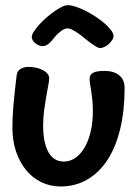

<svg xmlns="http://www.w3.org/2000/svg" viewBox="-20 -647 509 726"><path d="M143.1 -172.9Q143.1 -107.4 163.1 -71.8Q183.1 -36.1 221.2 -36.1Q245.1 -36.1 265.4 -50.3Q285.6 -64.5 300.3 -89.8Q314.9 -115.2 323 -150.1Q331.1 -185.1 331.1 -226.1Q331.1 -251 329.1 -269.3Q327.1 -287.6 325 -302Q322.8 -316.4 320.8 -327.6Q318.8 -338.9 318.8 -349.1Q318.8 -364.7 332 -371.8Q345.2 -378.9 374 -378.9Q410.6 -378.9 430.9 -362.3Q451.2 -345.7 451.2 -314Q451.2 -227.5 434.3 -158.7Q417.5 -89.8 386 -41.7Q354.5 6.3 309.6 32.2Q264.6 58.1 209 58.1Q169.4 58.1 136 41.7Q102.5 25.4 78.4 -4.2Q54.2 -33.7 40.5 -74.5Q26.9 -115.2 26.9 -164.1Q26.9 -182.6 27.8 -203.6Q28.8 -224.6 30.8 -248.8Q32.7 -272.9 35.9 -301.3Q39.1 -329.6 43 -362.8Q44.4 -377 56.4 -385.5Q68.4 -394 86.9 -394Q103.5 -394 118.2 -390.6Q132.8 -387.2 143.3 -381.3Q153.8 -375.5 159.9 -367.7Q166 -359.9 166 -351.1Q166 -342.3 162.4 -323.5Q158.7 -304.7 154.5 -280.5Q150.4 -256.3 146.7 -228.3Q143.1 -200.2 143.1 -172.9ZM173.8 -491.2Q166.5 -482.4 158.2 -477.5Q149.9 -472.7 141.1 -472.7Q133.3 -472.7 126 -475.8Q118.7 -479 112.8 -483.9Q106.9 -488.8 103.5 -495.1Q100.1 -501.5 100.1 -507.3Q100.1 -515.1 107.7 -527.1Q115.2 -539.1 127.2 -552.5Q139.2 -565.9 154.1 -579.1Q168.9 -592.3 184.1 -603Q199.2 -613.8 212.9 -620.6Q226.6 -627.4 235.8 -627.4Q249.5 -627.4 267.6 -621.3Q285.6 -615.2 304.9 -605.5Q324.2 -595.7 342.8 -583.3Q361.3 -570.8 376.2 -557.9Q391.1 -544.9 400.1 -532.7Q409.2 -520.5 409.2 -511.2Q409.2 -503.4 403.8 -495.1Q398.4 -486.8 390.9 -480.2Q383.3 -473.6 374.5 -469.5Q365.7 -465.3 358.9 -465.3Q352.1 -465.3 342.8 -470.9Q333.5 -476.6 322.5 -484.6Q311.5 -492.7 299.8 -502.4Q288.1 -512.2 276.6 -520.3Q265.1 -528.3 254.4 -533.9Q243.7 -539.6 234.9 -539.6Q227.1 -539.6 219 -534.9Q210.9 -530.3 202.9 -523.2Q194.8 -516.1 187.5 -507.6Q180.2 -499 173.8 -491.2Z"/></svg>

Font: Gochi Hand
Style: Regular
Weight: 400
Designer: Juan Pablo del Peral
Foundry: Juan Pablo del Peral
Version: Version 1.001